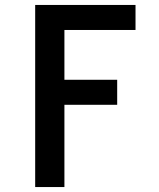

<svg xmlns="http://www.w3.org/2000/svg" viewBox="-20 -755 640 775"><path d="M122 0V-735H527V-634H240V-433H453V-332H240V0Z"/></svg>

Font: R Plex Mono
Style: Bold
Weight: 700
Monospace: yes
Designer: Belleve Invis
Foundry: Belleve Invis
Version: Version 31.8.0